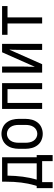

<svg xmlns="http://www.w3.org/2000/svg" viewBox="892 -1470 717 2540"><g transform="rotate(-90 1250.0 -199.5)"><path d="M32 139V-72H61L70 -102Q117 -263 117 -481V-530H440V-72H469V139H389V0H111V139ZM144 -72H360V-458H197Q194 -245 147 -81Z M750 8Q707 8 667 -9Q627 -26 600.5 -60Q574 -94 563 -135.5Q552 -177 552 -220V-310Q552 -353 563 -394.5Q574 -436 600.5 -470Q627 -504 667 -521Q707 -538 750 -538Q793 -538 833 -521Q873 -504 899.5 -470Q926 -436 937 -394.5Q948 -353 948 -310V-220Q948 -177 937 -135.5Q926 -94 899.5 -60Q873 -26 833 -9Q793 8 750 8ZM750 -64Q778 -64 802.5 -77.5Q827 -91 842 -114.5Q857 -138 862.5 -165Q868 -192 868 -220V-310Q868 -338 862.5 -365Q857 -392 842 -415.5Q827 -439 802.5 -452.5Q778 -466 750 -466Q722 -466 697.5 -452.5Q673 -439 658 -415.5Q643 -392 637.5 -365Q632 -338 632 -310V-220Q632 -192 637.5 -165Q643 -138 658 -114.5Q673 -91 697.5 -77.5Q722 -64 750 -64Z M1079 0V-530H1421V0H1341V-458H1159V0Z M1560 0V-530H1640V-318V-308V-298V-288V-278V-268V-258V-248V-239L1639 -229V-219V-209V-199V-189L1638 -179V-169V-159V-149V-139L1637 -124V-114V-97L1829 -530H1906H1940V0H1860V-212V-222V-232V-242V-252V-262V-272V-282L1861 -292V-301V-311V-321V-331V-341L1862 -351V-361V-371V-381V-391L1863 -406V-416V-433L1671 0H1594Z M2210 0V-458H2060V-530H2440V-458H2290V0Z"/></g></svg>

Font: Iosevka SS08
Style: Regular
Weight: 400
Monospace: yes
Designer: Belleve Invis
Foundry: Belleve Invis
Version: 2.1.0; ttfautohint (v1.8.2)